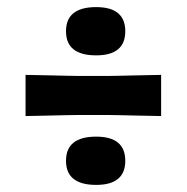

<svg xmlns="http://www.w3.org/2000/svg" viewBox="-20 -549 526 541"><path d="M52 -338Q99 -337 126.5 -336.5Q154 -336 170.5 -335.5Q187 -335 203 -335Q219 -335 242 -335Q267 -335 282.5 -335Q298 -335 315 -335.5Q332 -336 359.5 -336.5Q387 -337 434 -338V-222Q386 -223 359 -223.5Q332 -224 315.5 -224.5Q299 -225 283.5 -225Q268 -225 243 -225Q217 -225 201 -225Q185 -225 168 -224.5Q151 -224 124.5 -223.5Q98 -223 52 -222ZM251 -28Q166 -28 166 -96Q166 -164 251 -164Q333 -164 333 -96Q333 -28 251 -28ZM251 -393Q166 -393 166 -461Q166 -529 251 -529Q333 -529 333 -461Q333 -393 251 -393Z"/></svg>

Font: Ojuju
Style: Bold
Weight: 700
Designer: Chisaokwu Joboson, Mirko Velimirovic
Foundry: Udi Foundry
Version: Version 1.000